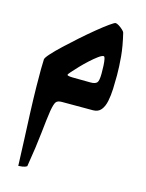

<svg xmlns="http://www.w3.org/2000/svg" viewBox="-128 -558 777 1025"><g transform="rotate(15 260.0 -45.5)"><path d="M378 -202Q378 -223 377 -244.5Q376 -266 373 -280Q370 -294 365 -294Q355 -294 336 -280Q317 -266 294.5 -245.5Q272 -225 251.5 -203.5Q231 -182 217.5 -166.5Q204 -151 204 -148Q204 -142 232.5 -141Q261 -140 334 -140Q358 -140 368 -150Q378 -160 378 -202ZM384 0Q384 0 365 0Q346 0 318 0Q290 0 261 0Q232 0 212 0Q189 0 180.5 11.5Q172 23 165 63Q158 109 150 186.5Q142 264 123 379Q113 386 98 388Q83 390 76 390Q74 325 70.5 249.5Q67 174 64 98Q61 22 60 -43Q59 -103 59.5 -140Q60 -177 61 -195Q62 -204 83.5 -228Q105 -252 139 -284Q173 -316 212 -350.5Q251 -385 287 -414.5Q323 -444 349 -462.5Q375 -481 381 -481Q388 -481 400 -473.5Q412 -466 422 -456.5Q432 -447 433 -442Q450 -372 455 -316Q460 -260 460 -213Q460 -176 458.5 -138.5Q457 -101 450.5 -69.5Q444 -38 428.5 -19Q413 0 384 0Z"/></g></svg>

Font: Ruwudu
Style: Bold
Weight: 700
Designer: Becca Hirsbrunner Spalinger
Foundry: SIL International
Version: Version 3.000